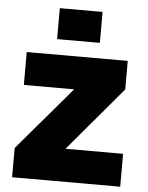

<svg xmlns="http://www.w3.org/2000/svg" viewBox="-55 -845 684 890"><g transform="rotate(5 286.5 -400.0)"><path d="M270 -153H538V0H35V-136L286 -431H52V-584H522V-451ZM187 -656V-800H386V-656Z"/></g></svg>

Font: BDO Grotesk Black
Style: Regular
Weight: 900
Designer: Deni Anggara
Foundry: Lokal Container
Version: Version 2.000